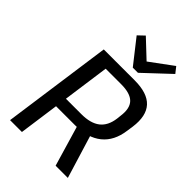

<svg xmlns="http://www.w3.org/2000/svg" viewBox="-270 -1047 1156 1156"><g transform="rotate(45 308.5 -469.0)"><path d="M143 -700H406Q515 -700 562 -649Q609 -598 595 -495L589 -454Q576 -356 513.5 -305.5Q451 -255 343 -255H176L187 -329H323Q401 -329 443 -361.5Q485 -394 494 -462L497 -489Q507 -560 475 -593Q443 -626 365 -626H211L237 -654L146 0H45ZM351 -278H452L537 0H433ZM552 -900 388 -746H344L223 -900L263 -938L400 -809H347L522 -938Z"/></g></svg>

Font: Pathway Extreme 28pt Medium
Style: Italic
Weight: 500
Italic angle: -8°
Designer: Eduardo Rodriguez Tunni
Foundry: Eduardo Rodriguez Tunni
Version: Version 1.001;gftools[0.9.26]